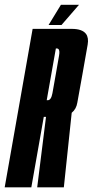

<svg xmlns="http://www.w3.org/2000/svg" viewBox="-61 -798 395 818"><path d="M-41 0 78 -675H244.5Q289.5 -675 305.5 -653.5Q317.5 -637 312.5 -608Q300.5 -541 290 -480.5Q279.5 -422 268.5 -361Q264 -333 244.5 -317.5L211 0H97.5L135 -300H125.5L72.5 0ZM138 -371H142.5Q157 -371 162.5 -401.5Q168 -432 176.5 -480.5Q185 -529.5 190.5 -560.5Q195 -585 186.5 -590Q184.5 -591.5 181.5 -591.5H177ZM146 -691.5 198.5 -777.5H275.5L201 -691.5Z"/></svg>

Font: Anybody UltraCondensed SemiBold
Style: Italic
Weight: 600
Width: 1
Italic angle: -10°
Designer: Tyler Finck
Foundry: Etcetera Type Company
Version: Version 1.010; ttfautohint (v1.8.3) -l 8 -r 50 -G 200 -x 14 